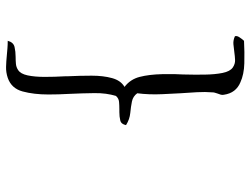

<svg xmlns="http://www.w3.org/2000/svg" viewBox="-116 -648 826 633"><g transform="rotate(90 296.5 -332.0)"><path d="M393 -335Q390 -319 377.5 -316Q365 -313 350 -313Q347 -313 341 -313Q328 -313 316.5 -312Q305 -311 297 -302Q287 -271 287.5 -230.5Q288 -190 290 -148Q291 -130 291.5 -113Q292 -96 292 -79Q292 -31 282 6Q272 43 237 55Q219 61 201 60.5Q183 60 163 58Q152 57 140 56Q128 55 115 55Q120 36 135.5 32.5Q151 29 168 29Q180 29 191 28Q202 27 211 21Q224 13 229 -10.5Q234 -34 234 -66.5Q234 -99 232 -134V-135Q232 -137 232 -141Q230 -183 230 -221.5Q230 -260 238 -289Q246 -318 267 -330Q242 -349 234 -380Q226 -411 225 -454V-498Q225 -504 225.5 -510.5Q226 -517 226 -523Q227 -560 226.5 -594Q226 -628 221 -653Q216 -678 203 -687Q191 -695 178.5 -694.5Q166 -694 152 -692Q139 -690 126 -689Q113 -688 100 -694Q98 -700 102.5 -707.5Q107 -715 115 -724Q152 -726 189 -725Q226 -724 252 -712Q269 -705 279.5 -691.5Q290 -678 293 -657Q294 -652 292.5 -647Q291 -642 289 -637Q288 -633 286.5 -629Q285 -625 285 -620Q283 -596 284.5 -569Q286 -542 288 -514Q289 -499 289.5 -484Q290 -469 291 -454Q293 -411 288 -372Q298 -358 315 -354.5Q332 -351 353 -349Q374 -347 393 -335Z"/></g></svg>

Font: Yuji Syuku
Style: Regular
Weight: 400
Designer: Kataoka Yuji
Foundry: Kinuta Font Factory
Version: Version 3.002